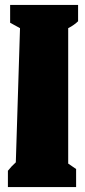

<svg xmlns="http://www.w3.org/2000/svg" viewBox="-20 -757 346 777"><path d="M12 0V-66Q19 -75 27 -83.5Q35 -92 44 -100L61 -643L21 -665V-737H296V-671Q289 -664 278.5 -656.5Q268 -649 256 -643V-95L288 -73V0Z"/></svg>

Font: Piazzolla Black
Style: Regular
Weight: 900
Designer: Juan Pablo del Peral
Foundry: Huerta Tipografica
Version: Version 1.330